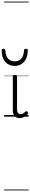

<svg xmlns="http://www.w3.org/2000/svg" viewBox="-51 -1438 372 2366"><path d="M192 17Q171 17 155.5 10.5Q140 4 129 -8Q118 -20 112.5 -38.5Q107 -57 107 -82V-496Q107 -506 113 -510.5Q119 -515 132 -515Q146 -515 152.5 -510.5Q159 -506 159 -496V-94Q159 -74 163.5 -60Q168 -46 177.5 -38.5Q187 -31 202 -31Q213 -31 223 -34.5Q233 -38 243 -45.5Q253 -53 263 -63Q269 -69 275.5 -68Q282 -67 288 -59Q293 -54 295 -48Q297 -42 292 -35Q281 -20 264.5 -8Q248 4 229.5 10.5Q211 17 192 17ZM130 -626Q57 -626 13.5 -676Q-30 -726 -31 -816Q-32 -826 -26.5 -831.5Q-21 -837 -8 -837Q4 -837 9 -831.5Q14 -826 15 -816Q18 -753 47.5 -717.5Q77 -682 130 -682Q183 -682 212.5 -717.5Q242 -753 245 -816Q246 -826 250.5 -831.5Q255 -837 268 -837Q281 -837 286.5 -831.5Q292 -826 291 -816Q291 -757 270.5 -714.5Q250 -672 214 -649Q178 -626 130 -626ZM0 898H301V908H0ZM0 -20H301V0H0ZM0 -505H301V-500H0ZM0 -1418H301V-1408H0Z"/></svg>

Font: Playwrite FR Trad Guides
Style: Regular
Weight: 400
Designer: Veronika Burian, José Scaglione
Foundry: TypeTogether
Version: Version 1.003